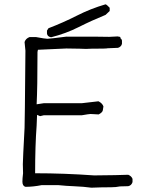

<svg xmlns="http://www.w3.org/2000/svg" viewBox="-20 -856 677 891"><path d="M404 15Q367 10 327.5 8.5Q288 7 249 3H174Q134 11 98 11Q84 7 84 -13Q84 -27 87 -52L86 -94Q86 -113 94 -263Q95 -271 98 -621L94 -661Q99 -677 117 -684H147Q190 -676 200 -676Q209 -676 288 -686Q471 -686 487 -685L527 -687L530 -686Q539 -686 539 -682L538 -679H539Q545 -674 546 -668V-653Q545 -646 539 -640.5Q533 -635 527 -634L479 -632Q477 -630 404 -630L379 -629Q366 -630 288 -631L156 -625L154 -615Q154 -448 150 -372L183 -377H359L437 -386Q455 -377 460 -362Q459 -353 457 -343.5Q455 -334 438 -325L400 -327Q394 -327 359 -321H183L166 -317L152 -323L150 -273Q143 -180 143 -52Q277 -52 417 -42Q532 -43 575 -45Q590 -39 595 -26V-11Q590 5 575 8L537 9Q518 13 496 13Q451 13 404 15ZM217 -683Q200 -686 198 -700V-714L205 -725Q273 -751 337 -783.5Q401 -816 470 -836Q476 -834 489 -820V-805L470 -787Q406 -761 345.5 -730.5Q285 -700 217 -683Z"/></svg>

Font: Yozai
Style: Regular
Weight: 400
Designer: LXGW / Y.OzVox
Foundry: LXGW / Y.OzVox
Version: Version 0.861;October 22, 2024